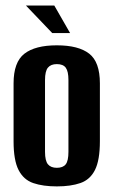

<svg xmlns="http://www.w3.org/2000/svg" viewBox="-20 -668 411 696"><path d="M186 7.7Q135.9 7.7 100.7 -4.3Q65.5 -16.3 47.4 -51.6Q29.2 -86.9 29.2 -155.7V-365.9Q29.2 -442.7 68.3 -473.2Q107.5 -503.7 186 -503.7Q264.5 -503.7 303.3 -473.5Q342.1 -443.4 342.1 -365.9V-156.4Q342.1 -87.2 324.3 -51.9Q306.5 -16.6 271.6 -4.5Q236.8 7.7 186 7.7ZM186 -59.7Q208.3 -59.7 218.2 -72.3Q228.1 -84.8 228.1 -117.7V-377.9Q228.1 -409.2 218.5 -422.4Q209 -435.6 186 -435.6Q164.4 -435.6 153.8 -422.9Q143.2 -410.2 143.2 -377.9V-117.7Q143.2 -85.1 153.8 -72.4Q164.4 -59.7 186 -59.7ZM169.4 -548.1 73.9 -648H176.8L234.1 -548.1Z"/></svg>

Font: Alumni Sans Thin
Style: Regular
Weight: 100
Designer: Robert E. Leuschke
Foundry: Robert E. Leuschke
Version: Version 1.018